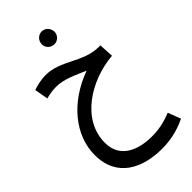

<svg xmlns="http://www.w3.org/2000/svg" viewBox="-297 -773 1113 1113"><g transform="rotate(-45 259.5 -216.5)"><path d="M302 -599C330 -599 353 -622 353 -650C353 -679 330 -704 302 -704C272 -704 249 -679 249 -650C249 -622 272 -599 302 -599ZM314 271C367 271 436 263 515 225L485 146C423 171 374 179 323 179C222 179 104 143 104 12C104 -178 302 -300 490 -316L485 -406H473C344 -406 263 -509 138 -509C101 -509 63 -499 35 -490L50 -406C74 -412 105 -418 134 -418C199 -418 265 -384 325 -359C131 -288 12 -139 12 20C12 206 159 271 314 271Z"/></g></svg>

Font: Noto Sans Arabic UI XCn Md
Style: Regular
Weight: 500
Width: 2
Designer: Monotype Design Team, Nadine Chahine and Nizar Qandah
Foundry: Monotype Imaging Inc.
Version: Version 2.010